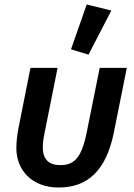

<svg xmlns="http://www.w3.org/2000/svg" viewBox="-20 -825 599 857"><path d="M477 -778 367 -805 297 -605 375 -581ZM237 -522H116L62 -251C56 -217 53 -191 53 -164C53 -64 124 12 242 12C373 12 453 -66 487 -228L546 -522H425L367 -234C343 -114 307 -88 249 -88C198 -88 171 -114 171 -167C171 -189 174 -208 181 -242Z"/></svg>

Font: Braiins Sans SemiBold
Style: Italic
Weight: 600
Italic angle: -11.31°
Designer: Mike Abbink, Paul van der Laan, Pieter van Rosmalen, Jiri Chlebus, Lubos Buracinsky
Foundry: Bold Monday, Sudetype
Version: Version 1.000;hotconv 1.0.109;makeotfexe 2.5.65596